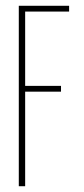

<svg xmlns="http://www.w3.org/2000/svg" viewBox="-20 -644 290 664"><path d="M45 0V-624H219V-604H67V-347H191V-327H67V0Z"/></svg>

Font: Inconsolata UltraCondensed ExtraLight
Style: Regular
Weight: 200
Width: 1
Monospace: yes
Designer: Raph Levien, Cyreal, Brenton Simpson
Foundry: Raph Levien, Cyreal, Google
Version: Version 3.100; ttfautohint (v1.8.4.7-5d5b)